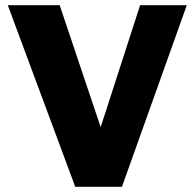

<svg xmlns="http://www.w3.org/2000/svg" viewBox="-20 -720 750 740"><path d="M270 0 10 -700H210L368 -230L520 -700H700L450 0Z"/></svg>

Font: Golos Text VF
Style: Regular
Weight: 400
Designer: A.Korolkova, Vitaly Kuzmin
Foundry: ParaType Ltd
Version: Version 2.003